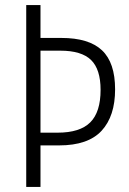

<svg xmlns="http://www.w3.org/2000/svg" viewBox="-20 -734 508 754"><path d="M432 -383Q432 -278 379 -220.5Q326 -163 212 -163H139V0H83V-714H139V-585H221Q329 -585 380.5 -536.5Q432 -488 432 -383ZM206 -213Q294 -213 334.5 -253.5Q375 -294 375 -381Q375 -462 337.5 -498.5Q300 -535 217 -535H139V-213Z"/></svg>

Font: Noto Sans Condensed Light
Style: Regular
Weight: 300
Width: 3
Designer: Monotype Design Team
Foundry: Monotype Imaging Inc.
Version: Version 2.013; ttfautohint (v1.8.4.7-5d5b)